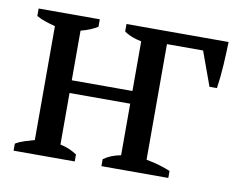

<svg xmlns="http://www.w3.org/2000/svg" viewBox="-57 -521 737 595"><g transform="rotate(10 311.5 -223.5)"><path d="M295.9 0V-22Q318.4 -38.1 350.1 -43.9V-206.1H159.2V-43.9Q176.8 -40 189.2 -34.4Q201.7 -28.8 211.9 -22V0H19.5V-22Q32.2 -29.8 47.6 -34.7Q63 -39.6 78.6 -43.9V-402.3Q63 -406.2 47.6 -411.4Q32.2 -416.5 19.5 -423.8V-447.3H211.9V-423.8Q201.7 -417.5 189 -412.1Q176.3 -406.7 159.2 -402.3V-246.1H350.1V-402.3Q335 -405.3 321.3 -410.4Q307.6 -415.5 295.9 -423.8V-447.3H617.2Q616.2 -412.1 614 -374.5Q611.8 -336.9 606.4 -300.3H583L543.9 -407.7H430.2V-43.9Q455.6 -39.1 473.4 -33.7Q491.2 -28.3 506.3 -22V0Z"/></g></svg>

Font: PT Astra Serif
Style: Regular
Weight: 400
Designer: A.Korolkova, I. Chaeva
Foundry: ParaType Ltd
Version: Version 1.002